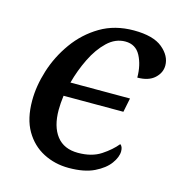

<svg xmlns="http://www.w3.org/2000/svg" viewBox="-88 -625 668 713"><g transform="rotate(15 246.0 -268.0)"><path d="M238 10Q185 10 140.5 -13Q96 -36 69.5 -81.5Q43 -127 43 -197Q43 -253 62 -313.5Q81 -374 119 -427Q157 -480 212.5 -513Q268 -546 341 -546Q416 -546 451.5 -516.5Q487 -487 487 -450Q487 -422 464 -401Q441 -380 398 -380Q398 -428 379.5 -463Q361 -498 321 -498Q283 -498 252 -468.5Q221 -439 198.5 -393Q176 -347 163 -298H392L381 -244H151Q149 -229 148 -215Q147 -201 147 -189Q147 -125 175 -89Q203 -53 257 -53Q310 -53 345 -76Q380 -99 401 -125Q411 -118 411 -100Q411 -78 392.5 -52.5Q374 -27 336 -8.5Q298 10 238 10Z"/></g></svg>

Font: NotoSerif-Italic
Style: Regular
Weight: 400
Italic angle: -12°
Designer: Monotype Design Team
Foundry: Monotype Imaging Inc.
Version: Version 2.007; ttfautohint (v1.8) -l 8 -r 50 -G 200 -x 14 -D